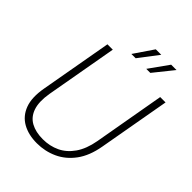

<svg xmlns="http://www.w3.org/2000/svg" viewBox="-251 -1005 1140 1140"><g transform="rotate(45 319.0 -435.0)"><path d="M269 12Q198 12 147.5 -16.5Q97 -45 75.5 -102.5Q54 -160 70 -249L150 -700H195L115 -249Q102 -172 118.5 -123.5Q135 -75 176 -52.5Q217 -30 277 -30Q335 -30 383.5 -53Q432 -76 466 -125Q500 -174 514 -251L593 -700H638L558 -249Q542 -158 499.5 -100.5Q457 -43 397 -15.5Q337 12 269 12ZM416 -760 503 -882H548L450 -760ZM291 -760 374 -882H420L327 -760Z"/></g></svg>

Font: DM Sans 12pt ExtraLight
Style: Italic
Weight: 250
Italic angle: -10°
Version: Version 4.004;gftools[0.9.30]